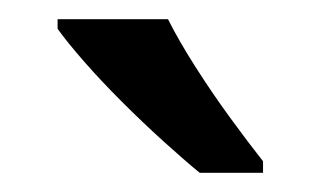

<svg xmlns="http://www.w3.org/2000/svg" viewBox="-20 -786 334 200"><path d="M155 -766Q166 -744 183.5 -716.5Q201 -689 220 -663Q239 -637 254 -618V-606H188Q171 -620 149.5 -639.5Q128 -659 106.5 -680.5Q85 -702 67.5 -722Q50 -742 40 -756V-766Z"/></svg>

Font: Noto Sans Sundanese Medium
Style: Regular
Weight: 500
Version: Version 2.003